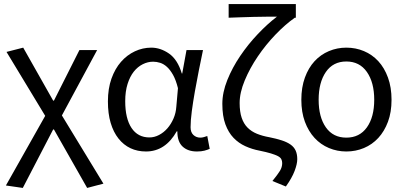

<svg xmlns="http://www.w3.org/2000/svg" viewBox="-20 -732 1989 943"><path d="M92 191 9 179 202 -163 12 -477 94 -498 241 -238H245L370 -486H457L284 -165L488 170L408 191L245 -96H241Z M697 12Q655 12 621 -4Q587 -20 562 -51.5Q537 -83 523.5 -128.5Q510 -174 510 -234Q510 -297 527.5 -346Q545 -395 574.5 -428.5Q604 -462 642.5 -480Q681 -498 723 -498Q768 -498 810 -469Q852 -440 873 -371H875L896 -486H977Q967 -438 956.5 -385.5Q946 -333 937 -282Q928 -231 922 -185.5Q916 -140 916 -107Q916 -82 930 -69Q944 -56 964 -56Q972 -56 981 -58.5Q990 -61 998 -64L1010 -1Q999 4 984 8Q969 12 947 12Q903 12 877 -12Q851 -36 851 -87H848Q792 12 697 12ZM714 -57Q738 -57 761 -69Q784 -81 802 -101.5Q820 -122 832 -149.5Q844 -177 846 -208L854 -299Q844 -339 830 -364Q816 -389 800 -403.5Q784 -418 766.5 -423.5Q749 -429 732 -429Q706 -429 681 -416.5Q656 -404 637 -380Q618 -356 606.5 -319.5Q595 -283 595 -235Q595 -150 626 -103.5Q657 -57 714 -57Z M1384 184 1318 157Q1344 125 1355 107Q1366 89 1366 69Q1366 58 1361.5 49.5Q1357 41 1344.5 34.5Q1332 28 1310.5 21.5Q1289 15 1255 8Q1218 1 1185 -14Q1152 -29 1127 -55Q1102 -81 1087 -121.5Q1072 -162 1072 -222Q1072 -278 1096.5 -339Q1121 -400 1160 -457.5Q1199 -515 1246.5 -565Q1294 -615 1340 -650Q1319 -650 1288.5 -650Q1258 -650 1225 -649Q1192 -648 1159.5 -647Q1127 -646 1103 -645V-712H1433V-645H1428Q1381 -612 1333 -562Q1285 -512 1246 -454.5Q1207 -397 1182 -337Q1157 -277 1157 -226Q1157 -183 1167 -153.5Q1177 -124 1196 -105Q1215 -86 1242 -75Q1269 -64 1303 -58Q1338 -51 1364 -42.5Q1390 -34 1407 -22Q1424 -10 1432 7.5Q1440 25 1440 50Q1440 73 1427 107.5Q1414 142 1384 184Z M1681 12Q1636 12 1595.5 -5Q1555 -22 1525 -54.5Q1495 -87 1477.5 -134Q1460 -181 1460 -242Q1460 -303 1477.5 -351Q1495 -399 1525 -431.5Q1555 -464 1595.5 -481Q1636 -498 1681 -498Q1727 -498 1767.5 -481Q1808 -464 1838 -431.5Q1868 -399 1885.5 -351Q1903 -303 1903 -242Q1903 -181 1885.5 -134Q1868 -87 1838 -54.5Q1808 -22 1767.5 -5Q1727 12 1681 12ZM1681 -56Q1746 -56 1782 -106.5Q1818 -157 1818 -242Q1818 -327 1782 -378.5Q1746 -430 1681 -430Q1616 -430 1580.5 -378.5Q1545 -327 1545 -242Q1545 -157 1580.5 -106.5Q1616 -56 1681 -56Z"/></svg>

Font: Processing Sans Pro
Style: Regular
Weight: 400
Designer: Paul D. Hunt
Foundry: Adobe Systems Incorporated
Version: Version 2.020;PS 2.000;hotconv 1.0.86;makeotf.lib2.5.63406